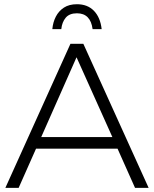

<svg xmlns="http://www.w3.org/2000/svg" viewBox="-20 -912 748 932"><path d="M701.5 0H635.5L550.5 -190.5H155L70.5 0H6L322 -699.5H384.5ZM525.5 -246.5 351.5 -634 180 -246.5ZM473.5 -770.5H429.5Q419.5 -847.5 353.5 -847.5Q317 -847.5 299 -826Q281 -804.5 277.5 -770.5H234Q237 -804 251 -831.2Q265 -858.5 290.2 -875Q315.5 -891.5 353.5 -891.5Q405 -891.5 436 -859.5Q467 -827.5 473.5 -770.5Z"/></svg>

Font: Argentum Novus Light
Style: Regular
Weight: 300
Designer: Julieta Ulanovsky (font) & Cristiano Sobral (main changes)
Foundry: Julieta Ulanovsky (font) & Cristiano Sobral (main changes)
Version: Version 3.00;November 27, 2020;FontCreator 13.0.0.2655 64-bi